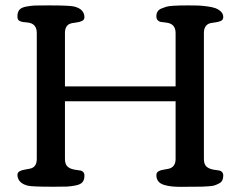

<svg xmlns="http://www.w3.org/2000/svg" viewBox="-20 -706 911 726"><path d="M824.2 -42Q824.2 -31.7 820.6 -24.2Q816.9 -16.6 807.6 -12Q798.3 -7.3 791 -4.9Q783.7 -2.4 767.6 -1.5Q751.5 -0.5 743.9 -0.2Q736.3 0 717.8 0Q709.5 0 692.1 0.2Q674.8 0.5 666 0.5Q645 0.5 630.1 -1Q615.2 -2.4 600.6 -6.8Q585.9 -11.2 578.6 -20.5Q571.3 -29.8 571.3 -43.9Q571.3 -54.2 580.3 -58.8Q589.4 -63.5 604.2 -65.4Q619.1 -67.4 625 -70.3Q644 -79.1 644 -105V-323.2H225.6V-105Q225.6 -83.5 237.1 -74.5Q248.5 -65.4 272.5 -63Q281.7 -62 286.4 -60.8Q291 -59.6 295.2 -54.9Q299.3 -50.3 299.3 -42Q299.3 -26.4 292 -17.3Q284.7 -8.3 265.1 -4.6Q245.6 -1 232.9 -0.5Q220.2 0 189.9 0Q177.7 0 171.4 0Q103.5 0 85 -3.9Q47.4 -13.7 45.9 -43.9Q45.9 -54.2 54.9 -58.8Q64 -63.5 79.3 -65.7Q94.7 -67.9 100.1 -70.3Q119.1 -78.1 119.1 -105V-581.1Q119.1 -618.2 82.5 -621.1Q71.3 -622.1 66.4 -622.8Q61.5 -623.5 55.7 -626Q49.8 -628.4 47.9 -632.8Q45.9 -637.2 45.9 -645Q45.9 -659.7 53.2 -668.7Q60.5 -677.7 79.6 -681.2Q98.6 -684.6 111.3 -685.1Q124 -685.5 154.3 -685.5Q165.5 -685.5 171.4 -685.5Q240.2 -685.5 259.3 -681.6Q298.3 -672.4 299.3 -641.6Q299.3 -630.9 289.8 -626.5Q280.3 -622.1 265.1 -620.4Q250 -618.7 244.6 -616.2Q225.6 -608.4 225.6 -581.1V-379.4H644V-581.1Q644 -617.2 607.4 -620.6Q592.8 -622.1 586.9 -623.3Q581.1 -624.5 576.2 -629.6Q571.3 -634.8 571.3 -645Q571.3 -654.8 575.7 -662.1Q580.1 -669.4 589.8 -673.6Q599.6 -677.7 608.6 -680.4Q617.7 -683.1 634.5 -684.1Q651.4 -685.1 661.4 -685.3Q671.4 -685.5 691.4 -685.5Q693.8 -685.5 695.3 -685.5Q715.3 -685.5 728.8 -685.1Q742.2 -684.6 762 -682.1Q781.7 -679.7 793.9 -675.3Q806.2 -670.9 815.2 -662.4Q824.2 -653.8 824.2 -641.6Q824.2 -630.9 814.9 -626.7Q805.7 -622.6 790.5 -620.8Q775.4 -619.1 770 -616.7Q751 -607.9 751 -581.1V-105Q751 -83.5 762.5 -74.5Q773.9 -65.4 797.4 -63Q806.6 -62 811.3 -60.8Q815.9 -59.6 820.1 -54.9Q824.2 -50.3 824.2 -42Z"/></svg>

Font: Corben
Style: Regular
Weight: 400
Designer: vernon adams
Foundry: vernon adams
Version: Version 1.100